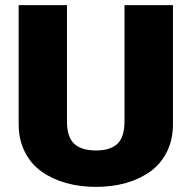

<svg xmlns="http://www.w3.org/2000/svg" viewBox="-20 -720 750 751"><path d="M53 -234.5V-700H242V-243.5Q242 -184.5 270 -158Q298 -131.5 355.5 -131.5Q412.5 -131.5 439.8 -158Q467 -184.5 467 -245V-700H656.5V-234.5Q656.5 -174 633 -126.5Q609.5 -79 568 -49.2Q526.5 -19.5 472.5 -4.2Q418.5 11 355.5 11Q292.5 11 238.2 -4.2Q184 -19.5 142.2 -49.2Q100.5 -79 76.8 -126.5Q53 -174 53 -234.5Z"/></svg>

Font: League Mono ExtraBold
Style: Regular
Weight: 800
Width: 6
Designer: Tyler Finck
Foundry: The League of Moveable Type / Tyler Finck
Version: Version 2.210